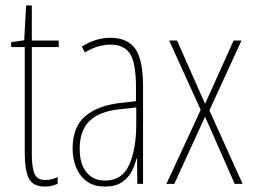

<svg xmlns="http://www.w3.org/2000/svg" viewBox="-20 -769 929 706"><path d="M147 -107Q160 -107 172.5 -110.5Q185 -114 192 -118V-93Q182 -89 171 -86Q160 -83 146 -83Q100 -83 85.5 -114Q71 -145 71 -205V-596H21V-614L69 -621L76 -749H97V-620H196V-596H97V-201Q97 -153 107 -130Q117 -107 147 -107Z M386 -630Q449 -630 477.5 -589.5Q506 -549 506 -451V-93H485L484 -186H482Q476 -161 463.5 -137.5Q451 -114 427.5 -98.5Q404 -83 366 -83Q324 -83 298 -103Q272 -123 259.5 -154.5Q247 -186 247 -222Q247 -301 292 -340.5Q337 -380 419 -390L480 -397V-448Q480 -538 458 -571.5Q436 -605 386 -605Q368 -605 344 -599Q320 -593 292 -576L281 -598Q332 -630 386 -630ZM418 -367Q344 -359 308.5 -323.5Q273 -288 273 -222Q273 -166 298 -135.5Q323 -105 366 -105Q429 -105 455 -163Q481 -221 481 -313V-374Z M718 -365 602 -620H631L734 -387L839 -620H868L750 -363L872 -93H843L734 -340L621 -93H592Z"/></svg>

Font: Noto Sans Kannada UI ExtraCondensed Thin
Style: Regular
Weight: 100
Width: 2
Designer: Jelle Bosma - Monotype Design Team
Foundry: Monotype Imaging Inc.
Version: Version 2.005; ttfautohint (v1.8.4.7-5d5b)